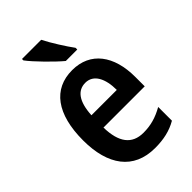

<svg xmlns="http://www.w3.org/2000/svg" viewBox="-232 -852 948 948"><g transform="rotate(-45 242.5 -378.0)"><path d="M247 -766H113V-756C141 -718 219 -639 259 -606H339V-618C313 -653 269 -722 247 -766ZM249 -552C117 -552 42 -452 42 -268C42 -96 117 10 267 10C328 10 376 -1 421 -27V-123C373 -96 331 -84 280 -84C200 -84 160 -137 158 -242H446V-308C446 -456 376 -552 249 -552ZM251 -462C308 -462 336 -406 336 -327H159C164 -419 197 -462 251 -462Z"/></g></svg>

Font: Noto Sans Ethiopic Cond SemBd
Style: Regular
Weight: 600
Width: 3
Designer: Monotype Design Team
Foundry: Monotype Imaging Inc.
Version: Version 2.102